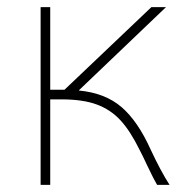

<svg xmlns="http://www.w3.org/2000/svg" viewBox="-20 -496 501 539"><path d="M121 -476V-244H161L405 -476H446L201 -242Q275 -235 321 -195.5Q367 -156 403 -76Q431 -16 456 23H421Q413 10 392 -34Q382 -56 372 -75Q346 -128 318.5 -158Q291 -188 252 -202.5Q213 -217 153 -217H121V23H94V-476Z"/></svg>

Font: LINE Seed Sans KR Thin
Style: Regular
Weight: 250
Designer: LINE BX Design & Sandoll Inc & Dalton Maag Ltd
Foundry: Sandoll Inc.
Version: Version 1.000